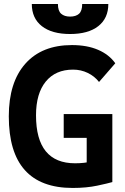

<svg xmlns="http://www.w3.org/2000/svg" viewBox="-20 -928 626 958"><path d="M342.8 9.8Q183.3 9.8 103.6 -79.6Q23.9 -168.9 23.9 -347.7Q23.9 -517.1 106.4 -610.1Q189 -703.1 338.9 -703.1Q414.6 -703.1 469.5 -679.4Q524.4 -655.8 555.2 -612.3L474.1 -519Q451.7 -547.9 417.7 -564.2Q383.8 -580.6 344.7 -580.6Q257 -580.6 208.3 -521Q159.7 -461.4 159.7 -352.5Q159.7 -232.9 208.6 -173.1Q257.5 -113.3 354.5 -113.3Q400.9 -113.3 436.3 -122.3Q471.7 -131.3 494.1 -137.7L540.5 -19.5Q519.1 -13.2 465.4 -1.7Q411.6 9.8 342.8 9.8ZM412.6 -19.5V-358.9H540.5V-19.5ZM297.9 -240.2V-358.9H537.6V-240.2ZM329.6 -758.3Q238.8 -758.3 188.7 -797.6Q138.7 -836.9 138.7 -908.2H269Q269 -873.5 285.2 -859.4Q301.3 -845.2 329.8 -845.2Q358.6 -845.2 374.4 -859.4Q390.1 -873.5 390.1 -908.2H520.5Q520.5 -836.9 470.5 -797.6Q420.5 -758.3 329.6 -758.3Z"/></svg>

Font: Cascadia Mono PL
Style: Regular
Weight: 400
Monospace: yes
Designer: Aaron Bell
Foundry: Saja Typeworks
Version: Version 2102.003